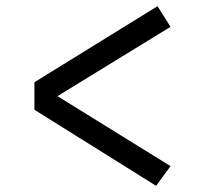

<svg xmlns="http://www.w3.org/2000/svg" viewBox="-20 -629 655 615"><path d="M484.6 -609.2 526.2 -543.1 164.1 -321 526.2 -96.9 480 -33.8 90.3 -277.4V-365.6Z"/></svg>

Font: FiraCode Nerd Font
Style: Regular
Weight: 400
Designer: Carrois Corporate, Edenspiekermann AG, Nikita Prokopov
Foundry: Carrois Corporate, Edenspiekermann AG, Nikita Prokopov
Version: Version 6.002;Nerd Fonts 2.1.0